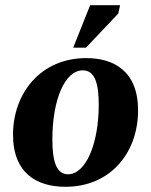

<svg xmlns="http://www.w3.org/2000/svg" viewBox="-20 -704 578 737"><path d="M231 13C407 13 510 -121 510 -280C510 -432 416 -481 311 -481C136 -481 30 -346 30 -187C30 -37 124 13 231 13ZM241 -35C194 -35 181 -91 181 -169C181 -319 228 -434 298 -434C346 -434 359 -379 359 -302C359 -151 309 -35 241 -35ZM310 -521 434 -652 441 -684H326L261 -521Z"/></svg>

Font: STIX Two Text
Style: Bold Italic
Weight: 700
Italic angle: -12°
Designer: Ross Mills, John Hudson & Paul Hanslow, Tiro Typeworks Ltd; with prior portions MicroPress Inc. and Coen Hoffman, Elsevi
Foundry: Tiro Typeworks Ltd
Version: Version 2.13 b171